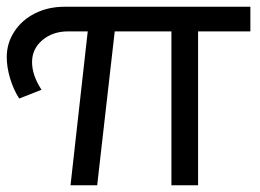

<svg xmlns="http://www.w3.org/2000/svg" viewBox="-28 -549 771 569"><path d="M714 -456H559V0H480V-456H312L260 0H181L232 -456H174Q128 -456 97.5 -430Q67 -404 67 -365Q67 -326 95 -283L29 -257Q12 -283 2 -316.5Q-8 -350 -8 -380Q-8 -421 14.5 -455.5Q37 -490 76 -509.5Q115 -529 163 -529H714Z"/></svg>

Font: Montserrat
Style: Regular
Weight: 400
Designer: Julieta Ulanovsky
Foundry: Julieta Ulanovsky
Version: Version 6.001